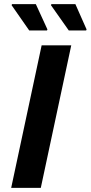

<svg xmlns="http://www.w3.org/2000/svg" viewBox="-20 -907 438 927"><path d="M34 0 181 -688H324L177 0ZM207 -760H121L36 -882L38 -887H153L209 -765ZM396 -760H312L226 -882L228 -887H344L398 -765Z"/></svg>

Font: Saira SemiBold
Style: Italic
Weight: 600
Italic angle: -12°
Designer: Hector Gatti with collaboration of the Omnibus-Type team
Foundry: Omnibus-Type
Version: Version 1.100; ttfautohint (v1.8.3)